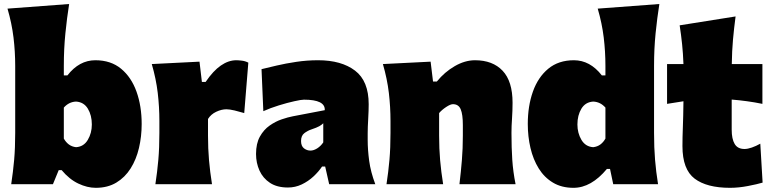

<svg xmlns="http://www.w3.org/2000/svg" viewBox="-20 -899 3765 937"><path d="M447.3 17.6Q405.8 17.6 362.1 -3.2Q318.4 -23.9 280.8 -68.8H266.6L238.3 0H34.7Q43.9 -61 49.1 -119.1Q54.2 -177.2 54.2 -250.5V-577.6Q54.2 -647.5 45.9 -716.1Q37.6 -784.7 16.6 -856.9L317.4 -879.4Q306.6 -811.5 299.1 -736.1Q291.5 -660.6 291.5 -577.6V-531.2H309.1Q366.7 -605 445.3 -605Q521 -605 571 -563.5Q621.1 -522 646.2 -451.7Q671.4 -381.3 671.4 -293.9Q671.4 -232.9 658.2 -176.8Q645 -120.6 617.4 -76.9Q589.8 -33.2 547.6 -7.8Q505.4 17.6 447.3 17.6ZM351.1 -180.7Q388.7 -183.1 408.4 -216.3Q428.2 -249.5 428.2 -291.5Q428.2 -336.4 408.7 -368.7Q389.2 -400.9 351.1 -403.3Q316.4 -401.9 291.5 -374V-222.7Q301.3 -205.1 315.9 -194.1Q330.6 -183.1 351.1 -180.7Z M738.3 0Q747.6 -61 752.7 -119.1Q757.8 -177.2 757.8 -250.5V-308.6Q757.8 -377 749.8 -445.6Q741.7 -514.2 720.7 -586.4L953.6 -598.1L965.3 -499H983.4Q1020.5 -553.7 1057.9 -579.3Q1095.2 -605 1132.8 -605Q1143.6 -605 1160.2 -603Q1176.8 -601.1 1191.9 -593.3L1171.9 -347.2Q1149.4 -354 1124.8 -359.9Q1100.1 -365.7 1085 -365.7Q1061 -365.7 1035.2 -353.5Q1009.3 -341.3 995.1 -318.4V-236.8Q995.1 -173.8 1000 -117.4Q1004.9 -61 1014.6 0Z M1385.3 16.1Q1332 16.1 1297.6 -6.6Q1263.2 -29.3 1246.3 -66.7Q1229.5 -104 1229.5 -147.5Q1229.5 -198.7 1248.3 -232.4Q1267.1 -266.1 1295.7 -286.1Q1324.2 -306.2 1355 -316.7Q1385.7 -327.1 1409.2 -331.5L1564.9 -361.3Q1567.9 -412.6 1463.4 -412.6Q1450.2 -412.6 1416.3 -405Q1382.3 -397.5 1341.1 -384.8Q1299.8 -372.1 1265.1 -356.4L1256.3 -561.5Q1286.1 -568.8 1330.1 -579.1Q1374 -589.4 1426.3 -597.2Q1478.5 -605 1532.2 -605Q1646 -605 1712.6 -554.4Q1779.3 -503.9 1779.3 -390.1Q1779.3 -360.4 1776.9 -318.8Q1774.4 -277.3 1774.4 -248V-216.3Q1774.4 -168 1781.7 -113.8Q1789.1 -59.6 1811.5 0H1586.4L1566.9 -86.4H1551.8Q1535.2 -61.5 1509.8 -37.8Q1484.4 -14.2 1452.6 1Q1420.9 16.1 1385.3 16.1ZM1495.1 -164.1Q1510.7 -164.1 1528.1 -175Q1545.4 -186 1557.6 -204.1V-297.4Q1549.8 -289.6 1538.1 -283Q1526.4 -276.4 1499 -267.1Q1481 -261.2 1465.1 -249Q1449.2 -236.8 1449.2 -210.9Q1449.2 -186 1463.6 -175Q1478 -164.1 1495.1 -164.1Z M1866.2 0Q1875.5 -61 1880.6 -119.1Q1885.7 -177.2 1885.7 -250.5V-308.6Q1885.7 -377 1877.7 -445.6Q1869.6 -514.2 1848.6 -586.4L2081.5 -598.1L2093.3 -501H2111.8Q2149.4 -547.4 2199.2 -576.2Q2249 -605 2298.3 -605Q2384.3 -605 2432.9 -553.7Q2481.4 -502.4 2481.4 -397.5Q2481.4 -358.9 2478.8 -321.3Q2476.1 -283.7 2476.1 -250.5Q2476.1 -177.2 2480 -119.1Q2483.9 -61 2496.1 0H2222.2Q2229.5 -61 2234.1 -117.4Q2238.8 -173.8 2238.8 -236.8V-288.6Q2238.8 -340.8 2228.3 -365.7Q2217.8 -390.6 2190.4 -390.6Q2178.2 -390.6 2157.2 -376.7Q2136.2 -362.8 2123 -347.2V-236.8Q2123 -173.8 2127.9 -117.4Q2132.8 -61 2142.6 0Z M2778.8 17.6Q2720.7 17.6 2678.5 -7.8Q2636.2 -33.2 2609.1 -76.9Q2582 -120.6 2568.8 -176.8Q2555.7 -232.9 2555.7 -293.9Q2555.7 -381.3 2580.6 -451.7Q2605.5 -522 2655.5 -563.5Q2705.6 -605 2780.8 -605Q2859.4 -605 2917 -531.2H2934.6V-577.6Q2934.6 -647.5 2926.3 -716.1Q2918 -784.7 2897 -856.9L3197.8 -879.4Q3187 -811.5 3179.4 -736.1Q3171.9 -660.6 3171.9 -577.6V-250.5Q3171.9 -177.2 3176.8 -119.1Q3181.6 -61 3191.4 0H2972.7L2957 -74.7H2941.9Q2865.2 17.6 2778.8 17.6ZM2875 -180.7Q2895.5 -183.1 2910.2 -194.1Q2924.8 -205.1 2934.6 -222.7V-374Q2909.7 -401.9 2875 -403.3Q2836.9 -400.9 2817.4 -368.7Q2797.9 -336.4 2797.9 -291.5Q2797.9 -249.5 2817.6 -216.3Q2837.4 -183.1 2875 -180.7Z M3542.5 17.6Q3429.2 17.6 3369.9 -27.3Q3310.5 -72.3 3310.5 -186Q3310.5 -228 3312.5 -278.6Q3314.5 -329.1 3315.4 -404.8L3235.4 -392.1V-586.4H3315.4Q3313.5 -638.2 3308.8 -683.1Q3304.2 -728 3296.9 -775.4L3569.8 -818.8Q3562 -759.8 3557.1 -705.3Q3552.2 -650.9 3551.3 -586.4H3700.7V-392.1Q3663.1 -399.9 3625.2 -405Q3587.4 -410.2 3550.8 -413.1V-266.6Q3550.8 -220.7 3565.4 -196.3Q3580.1 -171.9 3613.3 -171.9Q3628.9 -171.9 3649.2 -179Q3669.4 -186 3690.4 -197.8L3701.7 -7.8Q3675.8 0 3630.1 8.8Q3584.5 17.6 3542.5 17.6Z"/></svg>

Font: Pinar DS1 Black
Style: Regular
Weight: 900
Designer: Amin Abedi
Version: Version 3.000